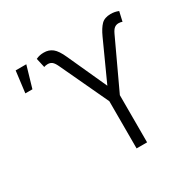

<svg xmlns="http://www.w3.org/2000/svg" viewBox="-157 -913 1115 1091"><g transform="rotate(-30 400.0 -367.5)"><path d="M440.9 0V-309.6L292.5 -626.5Q281.2 -650.4 270 -658.9Q258.8 -667.5 242.7 -667.5Q236.3 -667.5 229.2 -666.3Q222.2 -665 217.8 -663.1L204.1 -724.1Q217.8 -730.5 229.5 -732.9Q241.2 -735.4 255.4 -735.4Q288.6 -735.8 312.5 -716.8Q336.4 -697.8 358.9 -647L475.1 -391.6L591.3 -647.5Q611.3 -691.4 632.8 -713.4Q654.3 -735.4 693.8 -735.4Q708 -735.4 720 -733.2Q731.9 -731 745.6 -725.6L731.4 -663.1Q727.1 -665 720.5 -666.3Q713.9 -667.5 707.5 -667.5Q691.9 -667.5 680.4 -658.9Q668.9 -650.4 657.7 -626.5L509.8 -309.6V0ZM49.8 -586.9 67.4 -727.5H137.2L96.2 -586.9Z"/></g></svg>

Font: Inter 16pt Light
Style: Regular
Weight: 300
Version: Version 4.001;git-66647c0bb